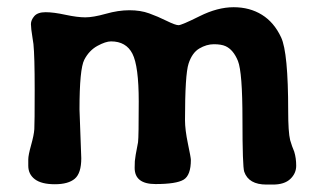

<svg xmlns="http://www.w3.org/2000/svg" viewBox="-20 -512 882 527"><path d="M57.6 -57.1V-74.7Q57.6 -85.9 65.4 -113.8Q73.2 -141.6 74.2 -157.5Q75.2 -173.3 75.2 -265.6Q75.2 -357.9 71.8 -391.1L69.3 -407.7Q64.9 -434.6 64.9 -445.8Q64.9 -457 74.2 -467.8Q83.5 -478.5 105.2 -478.5Q127 -478.5 159.7 -471.4Q192.4 -464.4 214.1 -464.4Q235.8 -464.4 270.3 -474.1Q304.7 -483.9 335.2 -483.9Q365.7 -483.9 389.4 -475.3Q413.1 -466.8 437.3 -454.8Q461.4 -442.9 470 -442.9Q478.5 -442.9 527.8 -467.5Q577.1 -492.2 621.3 -492.2Q665.5 -492.2 699 -471.4Q732.4 -450.7 751.7 -409.2Q771 -367.7 771 -207.5Q771 -149.4 776.4 -127.4L781.7 -110.8L787.6 -95.7Q793 -78.1 793 -57.1Q793 -36.1 776.9 -20.8Q760.7 -5.4 729 -5.4H711.4Q662.6 -5.4 650.4 -40.5Q645.5 -54.7 645.5 -184.3Q645.5 -314 633.1 -344.7Q620.6 -375.5 599.1 -385.3Q587.4 -390.6 567.1 -390.6Q546.9 -390.6 527.1 -378.9Q507.3 -367.2 497.6 -337.4Q487.8 -307.6 487.8 -182.1Q487.8 -156.2 495.8 -117.7Q503.9 -79.1 503.9 -73.2Q503.9 -30.8 483.9 -18.8Q463.9 -6.8 406.7 -6.8Q349.6 -6.8 349.6 -51.3L350.1 -69.8L352.5 -87.4L358.9 -121.6Q360.8 -136.2 360.8 -233.4Q360.8 -330.6 343.5 -364.5Q326.2 -398.4 284.7 -398.4Q270 -398.4 247.3 -386Q224.6 -373.5 211.4 -348.1Q198.2 -322.8 198.2 -211.4L203.1 -77.6Q203.1 -36.6 185.3 -21.5Q167.5 -6.3 130.6 -6.3Q93.8 -6.3 75.7 -20Q57.6 -33.7 57.6 -57.1Z"/></svg>

Font: Averia Libre
Style: Bold
Weight: 700
Version: Version 1.002